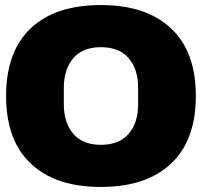

<svg xmlns="http://www.w3.org/2000/svg" viewBox="-20 -720 791 752"><path d="M747.1 -344.2Q747.1 -170.4 649.9 -79.1Q552.7 12.2 375 12.2Q196.8 12.2 101.1 -79.1Q3.9 -168.9 3.9 -344.2Q3.9 -518.6 101.1 -609.9Q197.3 -700.2 375 -700.2Q552.7 -700.2 649.9 -608.9Q747.1 -517.6 747.1 -344.2ZM375 -535.2Q304.2 -535.2 267.1 -492.2Q230 -449.2 230 -376V-312Q230 -238.8 267.1 -195.8Q304.2 -152.8 375 -152.8Q446.8 -152.8 483.9 -195.8Q521 -238.8 521 -312V-376Q521 -449.2 483.9 -492.2Q446.8 -535.2 375 -535.2Z"/></svg>

Font: Archivo-RBTV
Style: Regular
Weight: 500
Designer: Hector Gatti
Foundry: Hector Gatti
Version: ""